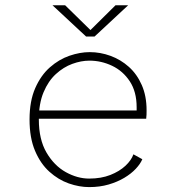

<svg xmlns="http://www.w3.org/2000/svg" viewBox="-20 -714 690 744"><path d="M325.5 11Q287 11 246.5 -3.2Q206 -17.5 171.5 -48.5Q137 -79.5 115.8 -129.5Q94.5 -179.5 94.5 -251Q94.5 -322.5 116.5 -372.5Q138.5 -422.5 173.5 -453.2Q208.5 -484 249.2 -498Q290 -512 327.5 -512Q369 -512 408.5 -497.5Q448 -483 479.5 -454.8Q511 -426.5 529.5 -384.2Q548 -342 548 -286.5Q548 -280 547.8 -270.2Q547.5 -260.5 546.5 -254H119V-286H509.5Q509.5 -290.5 509.5 -292.2Q509.5 -294 509.5 -298.5Q509.5 -358.5 483 -398.8Q456.5 -439 414.5 -459Q372.5 -479 326.5 -479Q294.5 -479 260.2 -466.5Q226 -454 196.5 -427Q167 -400 148.8 -356.5Q130.5 -313 130.5 -251Q130.5 -173.5 160.2 -122.8Q190 -72 235 -47Q280 -22 325.5 -22Q372 -22 407.5 -36Q443 -50 466 -71.5Q489 -93 497 -116L531.5 -97Q524 -79 506.2 -60Q488.5 -41 461.8 -25Q435 -9 400.8 1Q366.5 11 325.5 11ZM183.5 -693.5H232.5L330.5 -597.5L427.5 -693.5H476.5L346.5 -572.5H313.5Z"/></svg>

Font: Trispace Thin
Style: Regular
Weight: 100
Designer: Tyler Finck
Foundry: Etcetera Type Company
Version: Version 1.210